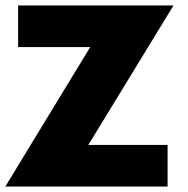

<svg xmlns="http://www.w3.org/2000/svg" viewBox="-20 -680 686 700"><path d="M46 -660H612.5L302 -151.5H591V0H-0.5L309 -508.5H46Z"/></svg>

Font: League Spartan Thin ExtraBold
Style: Regular
Weight: 800
Version: Version 2.002